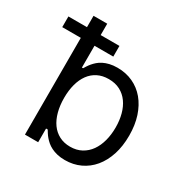

<svg xmlns="http://www.w3.org/2000/svg" viewBox="-195 -866 984 1018"><g transform="rotate(30 297.0 -357.5)"><path d="M88.1 -592.3H-25.6V-657.7H88.1V-727.3H171.9V-657.7H286.9V-592.3H171.9V-458.8H179Q183.6 -465.9 189.6 -475.7Q195.7 -485.4 204.4 -495.7Q213.1 -506 224.8 -516.3Q236.5 -526.6 252.5 -534.6Q268.5 -542.6 289.2 -547.6Q310 -552.6 336.6 -552.6Q388.5 -552.6 431.3 -532.8Q474.1 -513.1 504.8 -476.4Q535.5 -439.6 552.6 -387.8Q569.6 -335.9 569.6 -271.3Q569.6 -206.3 552.6 -154.1Q535.5 -101.9 505 -65.2Q474.4 -28.4 431.8 -8.5Q389.2 11.4 338.1 11.4Q311.8 11.4 291 6.4Q270.2 1.4 254.1 -6.7Q237.9 -14.9 226 -25Q214.1 -35.2 205.1 -45.8Q196 -56.5 189.8 -66.4Q183.6 -76.3 179 -83.8H169V0H88.1ZM170.5 -272.7Q170.5 -226.6 180.8 -188Q191.1 -149.5 210.8 -122Q230.5 -94.5 259.8 -79.2Q289.1 -63.9 326.7 -63.9Q366.1 -63.9 396 -80.3Q425.8 -96.6 445.7 -124.8Q465.6 -153.1 475.7 -191.1Q485.8 -229 485.8 -272.7Q485.8 -316.1 475.9 -353.3Q465.9 -390.6 446.2 -418.1Q426.5 -445.7 396.7 -461.5Q366.8 -477.3 326.7 -477.3Q288.4 -477.3 259.2 -462.5Q230.1 -447.8 210.4 -420.8Q190.7 -393.8 180.6 -356.2Q170.5 -318.5 170.5 -272.7Z"/></g></svg>

Font: Interop
Style: Regular
Weight: 400
Designer: Rasmus Andersson, Google, Jang Haemin
Foundry: jhaemin
Version: Version 1.008